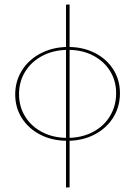

<svg xmlns="http://www.w3.org/2000/svg" viewBox="-20 -623 604 858"><path d="M291 6V214L275 215V6Q210 5 158.5 -22Q107 -49 77.5 -95.5Q48 -142 48 -201Q48 -260 77.5 -307.5Q107 -355 159 -383Q211 -411 275 -413V-602L291 -603V-413Q355 -412 406.5 -385Q458 -358 487 -311.5Q516 -265 516 -207Q516 -147 487 -99.5Q458 -52 406.5 -24Q355 4 291 6ZM275 -7V-400Q214 -398 166.5 -372Q119 -346 92 -302Q65 -258 65 -202Q65 -147 92 -103Q119 -59 167 -33.5Q215 -8 275 -7ZM499 -206Q499 -261 472.5 -304.5Q446 -348 398.5 -373.5Q351 -399 291 -400V-7Q351 -9 398.5 -35Q446 -61 472.5 -106Q499 -151 499 -206Z"/></svg>

Font: Ysabeau Infant Thin
Style: Regular
Weight: 200
Designer: Christian Thalmann (Catharsis Fonts)
Version: Version 0.003